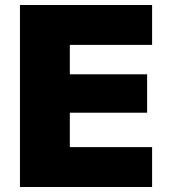

<svg xmlns="http://www.w3.org/2000/svg" viewBox="-20 -750 681 770"><path d="M60 0V-730H590V-570H260V-452H570V-298H260V-160H590V0Z"/></svg>

Font: M PLUS 1 Black
Style: Regular
Weight: 900
Designer: Coji Morishita
Foundry: UNDERFOREST DESIGN
Version: Version 1.001